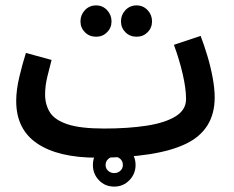

<svg xmlns="http://www.w3.org/2000/svg" viewBox="-20 -563 867 711"><path d="M340 21Q196 21 118 -31.5Q40 -84 40 -189Q40 -230 52 -280Q64 -330 76 -367L171 -341Q164 -315 155.5 -280Q147 -245 147 -213Q147 -176 164.5 -147.5Q182 -119 229.5 -103Q277 -87 366 -87Q454 -87 522.5 -97.5Q591 -108 630 -132Q669 -156 669 -196Q669 -235 656.5 -289Q644 -343 624 -397L723 -430Q736 -396 748 -356Q760 -316 767.5 -275.5Q775 -235 775 -202Q775 -82 668.5 -30.5Q562 21 340 21ZM486 -427Q461 -427 444.5 -443.5Q428 -460 428 -484Q428 -508 444.5 -525.5Q461 -543 486 -543Q510 -543 526.5 -525.5Q543 -508 543 -484Q543 -460 526.5 -443.5Q510 -427 486 -427ZM336 -427Q311 -427 294.5 -443.5Q278 -460 278 -484Q278 -508 294.5 -525.5Q311 -543 336 -543Q360 -543 376.5 -525.5Q393 -508 393 -484Q393 -460 376.5 -443.5Q360 -427 336 -427ZM403 128Q369 128 346.5 104.5Q324 81 324 48Q324 15 346.5 -8.5Q369 -32 403 -32Q436 -32 459 -8.5Q482 15 482 48Q482 81 459 104.5Q436 128 403 128ZM403 78Q416 78 425.5 69.5Q435 61 435 48Q435 34 425.5 25.5Q416 17 403 17Q390 17 380.5 26Q371 35 371 48Q371 61 380.5 69.5Q390 78 403 78Z"/></svg>

Font: Noto Sans Arabic ExtCond SemBd
Style: Regular
Weight: 600
Width: 2
Designer: Monotype Design Team, Nadine Chahine, Nizar Qandah and Khaled Hosny
Foundry: Monotype Imaging Inc.
Version: Version 2.012; ttfautohint (v1.8.4.7-5d5b)